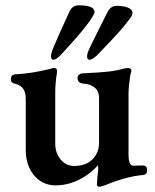

<svg xmlns="http://www.w3.org/2000/svg" viewBox="-20 -683 583 723"><path d="M345 11 347 -20Q350 -38 350 -52L349 -61Q318 -26 276 -5.5Q234 15 189 15Q140 15 108.5 -22.5Q77 -60 77 -119V-311Q77 -335 67.5 -348.5Q58 -362 36 -368Q21 -370 21 -385Q21 -401 36 -403Q72 -405 100 -409.5Q128 -414 167 -423Q177 -427 183 -427Q196 -427 195 -413Q188 -370 188 -336V-143Q188 -107 208 -83Q228 -59 257 -58Q301 -58 325 -80Q335 -88 344 -105Q353 -122 353 -146V-314Q353 -340 336 -353.5Q319 -367 295 -368Q272 -370 272 -389Q272 -398 278.5 -402.5Q285 -407 295 -407Q359 -410 389 -413.5Q419 -417 448 -425L460 -427Q475 -427 475 -416Q475 -414 471 -402Q469 -391 466.5 -368Q464 -345 464 -333V-101Q464 -59 482 -59L516 -60Q534 -60 534 -43Q534 -34 530.5 -29.5Q527 -25 518 -24Q454 -18 377 14Q361 20 353 20Q345 20 345 11ZM172 -471Q172 -482 182 -506Q198 -545 241 -638Q252 -663 276 -663Q336 -663 336 -638Q336 -633 332 -626.5Q328 -620 327 -618Q302 -577 227 -496L209 -476Q202 -469 194.5 -463.5Q187 -458 181 -458Q172 -458 172 -471ZM308 -471Q308 -482 317 -501L347 -562L385 -638Q397 -661 419 -661Q446 -661 462.5 -654Q479 -647 479 -634Q479 -625 469 -613Q446 -581 407.5 -540Q369 -499 362 -492L345 -474Q338 -468 330.5 -463Q323 -458 317 -458Q308 -458 308 -471Z"/></svg>

Font: EB Garamond SemiBold
Style: Regular
Weight: 600
Designer: Georg Duffner and Octavio Pardo
Foundry: Georg Duffner
Version: Version 1.000